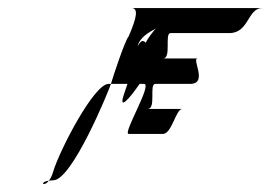

<svg xmlns="http://www.w3.org/2000/svg" viewBox="-20 -714 670 476"><path d="M101 -266C77 -263 88 -249 101 -266ZM101 -266C104 -266 108 -267 112 -267C159 -267 250 -490 255 -506H249C213 -506 128 -342 112 -289C109 -278 105 -271 101 -266ZM306 -694C323 -694 320 -672 299 -624C289 -612 260 -523 255 -506H296C292 -495 289 -485 286 -476C275 -441 301 -469 326 -506H337C359 -506 283 -382 299 -382H384C406 -382 416 -444 432 -444H346C368 -444 349 -506 365 -506H451C497 -506 454 -569 470 -569H384C406 -569 387 -632 403 -632H549C597 -632 594 -694 630 -694ZM321 -599C326 -621 349 -634 366 -643C359 -635 349 -623 341 -608C336 -614 330 -616 321 -599Z"/></svg>

Font: bitstorm
Style: ulcnobl
Weight: 400
Version: Version 0.2